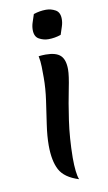

<svg xmlns="http://www.w3.org/2000/svg" viewBox="-90 -833 502 893"><g transform="rotate(-10 160.5 -386.5)"><path d="M197 -88Q197 -52 200 -25.5Q203 1 209 15Q142 -6 119.5 -48.5Q97 -91 97 -164Q97 -208 105 -262Q113 -316 121 -372Q129 -428 129 -479Q129 -505 128.5 -530.5Q128 -556 123 -581Q131 -582 140 -582.5Q149 -583 156 -583Q205 -583 226 -563Q247 -543 247 -497Q247 -468 234.5 -407Q222 -346 210 -264Q198 -182 197 -88ZM241 -661Q212 -651 182 -651Q159 -651 138 -662.5Q117 -674 117 -706Q117 -724 123 -741.5Q129 -759 135 -778Q164 -788 194 -788Q217 -788 238 -776.5Q259 -765 259 -733Q259 -715 253 -697.5Q247 -680 241 -661Z"/></g></svg>

Font: Merienda Medium
Style: Regular
Weight: 500
Designer: Eduardo Rodriguez Tunni
Foundry: Eduardo Rodriguez Tunni
Version: Version 2.001; ttfautohint (v1.8.4.7-5d5b)